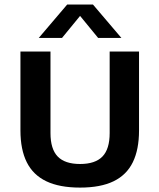

<svg xmlns="http://www.w3.org/2000/svg" viewBox="-20 -823 706 850"><path d="M334.5 7.5Q243.5 7.5 185 -20.5Q126.5 -48.5 98.5 -104.8Q70.5 -161 70.5 -245.5V-595H203.5V-234Q203.5 -163 235.5 -130Q267.5 -97 334.5 -97Q401.5 -97 433.5 -130Q465.5 -163 465.5 -234V-595H595.5V-245.5Q595.5 -161 568 -104.8Q540.5 -48.5 482.8 -20.5Q425 7.5 334.5 7.5ZM151.5 -655 277.5 -803H391.5L517.5 -655H414.5L323.5 -766H345.5L254.5 -655Z"/></svg>

Font: Encode Sans SC SemiBold
Style: Regular
Weight: 600
Version: Version 3.002